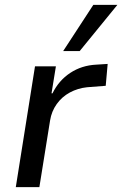

<svg xmlns="http://www.w3.org/2000/svg" viewBox="-20 -770 503 790"><path d="M45 0 124 -497H210L192 -386H196Q222 -439 269 -470Q316 -501 376 -504L423 -507L415 -417L338 -411Q300 -407 267.5 -389.5Q235 -372 213.5 -342Q192 -312 186 -274L142 0ZM240 -560 364 -750H463L308 -560Z"/></svg>

Font: Nunito Sans 7pt SemiCondensed Medium
Style: Italic
Weight: 500
Width: 4
Italic angle: -9°
Designer: Vernon Adams
Foundry: Vernon Adams
Version: Version 3.101;gftools[0.9.27]